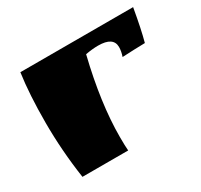

<svg xmlns="http://www.w3.org/2000/svg" viewBox="-112 -645 827 789"><g transform="rotate(-30 301.5 -250.0)"><path d="M468 -387Q468 -435 396 -435Q369 -435 336 -429Q286 -224 286 -65Q286 -21 288 0H71Q51 -135 51 -268.5Q51 -402 65 -500H600Q583 -402 568 -348Q517 -347 460 -344Q468 -367 468 -387Z"/></g></svg>

Font: Ruslan Display
Style: Regular
Weight: 400
Designer: Denis Masharov, Vladimir Rabdu
Foundry: Denis Masharov, Vladimir Rabdu
Version: Version 1.000; ttfautohint (v1.4.1)